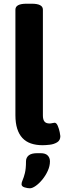

<svg xmlns="http://www.w3.org/2000/svg" viewBox="-20 -774 345 1034"><path d="M209 8Q174 8 146.5 -1.5Q119 -11 100.5 -31Q82 -51 72.5 -81.5Q63 -112 63 -154V-722Q63 -754 123 -754H151Q211 -754 211 -722V-152Q211 -130 219.5 -119.5Q228 -109 247 -109Q254 -109 262 -111Q270 -113 274 -113Q284 -113 291 -96.5Q298 -80 301.5 -62.5Q305 -45 305 -41Q305 -18 287.5 -7.5Q270 3 247.5 5.5Q225 8 209 8ZM141 240Q128 240 112 235Q96 230 96 218Q96 209 102 195.5Q108 182 114 158.5Q120 135 120 95Q120 75 134.5 63Q149 51 180 51H199Q225 51 237 63.5Q249 76 249 95Q249 120 237.5 145.5Q226 171 208.5 192.5Q191 214 172.5 227Q154 240 141 240Z"/></svg>

Font: Asap
Style: Regular
Weight: 400
Designer: Pablo Cosgaya
Foundry: Omnibus-Type
Version: Version 3.001